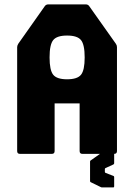

<svg xmlns="http://www.w3.org/2000/svg" viewBox="-20 -686 598 856"><path d="M69 0Q56.5 0 56.5 -12.5V-476Q56.5 -482.5 61.5 -491L180 -659Q185.5 -666.5 196 -666.5H361.5Q372.5 -666.5 377.5 -659L496.5 -491Q501.5 -484 501.5 -476V-12.5Q501.5 0 489 0H347.5Q335 0 335 -12.5V-225H223.5V-12.5Q223.5 0 211 0ZM279 -332.5Q325 -332.5 341.2 -352.8Q357.5 -373 357.5 -430Q357.5 -487 341.2 -507.2Q325 -527.5 279 -527.5Q233.5 -527.5 217.2 -507.2Q201 -487 201 -430Q201 -373 217.2 -352.8Q233.5 -332.5 279 -332.5ZM435 149.5Q431.5 149.5 430 148.5L384 126Q381.5 124.5 381.5 121V34.5Q381.5 30.5 384 29.5L430 -3Q431.5 -4 435 -4H485Q489 -4 489 0V42Q489 44.5 486 47L450 63.5Q447.5 65 447.5 67.5V80Q447.5 83 450 84.5L486 98.5Q489 99.5 489 103.5V145Q489 149.5 485 149.5Z"/></svg>

Font: Jaro
Style: Regular
Weight: 400
Designer: Agyei Archer, Celine Hurka, Mirko Velimirović
Version: Version 1.000